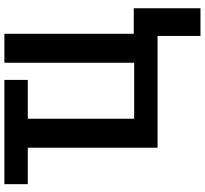

<svg xmlns="http://www.w3.org/2000/svg" viewBox="-50 -704 954 895"><g transform="rotate(-90 427.5 -257.0)"><path d="M707 200V0H186V-605H16V-714H502V-605H321V-109H582V-714H717V-111H836V200Z"/></g></svg>

Font: Noto Sans Display SemiBold
Style: Regular
Weight: 600
Designer: Monotype Design Team
Foundry: Monotype Imaging Inc.
Version: Version 2.003